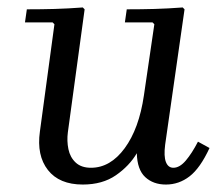

<svg xmlns="http://www.w3.org/2000/svg" viewBox="-20 -485 602 515"><path d="M511 -105 542 -88Q517 -34 488.5 -12Q460 10 425 10Q391 10 369.5 -10Q348 -30 347 -74Q327 -40 291 -15Q255 10 202 10Q139 10 108.5 -29Q78 -68 87 -132L126 -420L121 -425H47L52 -460Q91 -460 126.5 -461Q162 -462 202 -465L207 -460L162 -130Q159 -107 163.5 -85Q168 -63 183 -49Q198 -35 224 -35Q276 -35 314.5 -87.5Q353 -140 366 -229L394 -420L389 -425H315L320 -460Q359 -460 394.5 -461Q430 -462 470 -465L475 -460L423 -97Q419 -66 425 -50.5Q431 -35 445 -35Q462 -35 478.5 -54.5Q495 -74 511 -105Z"/></svg>

Font: Brygada 1918
Style: Italic
Weight: 400
Italic angle: -8°
Designer: Mateusz Machalski | Borys Kosmynka | Przemek Hoffer
Foundry: NIEPODLEGLA 2018
Version: Version 3.006